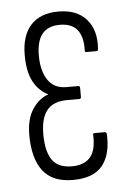

<svg xmlns="http://www.w3.org/2000/svg" viewBox="-43 -521 377 561"><g transform="rotate(-5 146.0 -241.0)"><path d="M149 6Q89 6 61 -30.5Q33 -67 33 -136Q33 -183 52 -211.5Q71 -240 98 -249V-250Q71 -263 55.5 -292Q40 -321 40 -370Q40 -427 68 -457.5Q96 -488 149 -488Q203 -488 231 -456Q259 -424 255 -370Q255 -363 250 -363H220Q215 -363 216 -369Q218 -449 150 -449Q115 -449 98 -428Q81 -407 81 -365Q81 -320 99 -293Q117 -266 153 -266H188Q193 -266 193 -260V-234Q193 -228 188 -228H152Q112 -228 93 -205Q74 -182 74 -135Q74 -84 91.5 -59Q109 -34 149 -34Q186 -34 203.5 -55Q221 -76 219 -120Q218 -125 224 -125H253Q258 -125 259 -119Q262 -59 235.5 -26.5Q209 6 149 6Z"/></g></svg>

Font: Sofia Sans Extra Condensed Light
Style: Regular
Weight: 300
Designer: Botio Nikoltchev, Ani Petrova
Foundry: lettersoup
Version: Version 4.101